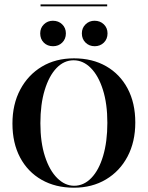

<svg xmlns="http://www.w3.org/2000/svg" viewBox="-20 -850 679 881"><path d="M319.4 11.3Q234.7 11.3 171 -25Q107.3 -61.3 72.2 -127.4Q37.1 -193.5 37.1 -283.1Q37.1 -371.8 73 -439.1Q108.9 -506.5 172.2 -544.4Q235.5 -582.3 319.4 -582.3Q404 -582.3 467.3 -546Q530.6 -509.7 565.7 -443.5Q600.8 -377.4 600.8 -287.9Q600.8 -199.2 565.3 -131.9Q529.8 -64.5 466.1 -26.6Q402.4 11.3 319.4 11.3ZM320.2 2.4Q364.5 2.4 399.2 -33.5Q433.9 -69.4 453.2 -134.7Q472.6 -200 472.6 -286.3Q472.6 -374.2 452 -438.7Q431.5 -503.2 396.4 -538.3Q361.3 -573.4 317.7 -573.4Q273.4 -573.4 239.1 -537.5Q204.8 -501.6 185.1 -436.7Q165.3 -371.8 165.3 -284.7Q165.3 -196.8 186.3 -132.3Q207.3 -67.7 242.7 -32.7Q278.2 2.4 320.2 2.4ZM223.4 -637.9Q197.6 -637.9 181 -654.4Q164.5 -671 164.5 -696.8Q164.5 -721.8 181.5 -738.3Q198.4 -754.8 222.6 -754.8Q248.4 -754.8 265.3 -738.3Q282.3 -721.8 282.3 -696.8Q282.3 -671 265.3 -654.4Q248.4 -637.9 223.4 -637.9ZM414.5 -637.9Q389.5 -637.9 372.6 -654.4Q355.6 -671 355.6 -696.8Q355.6 -721.8 372.6 -738.3Q389.5 -754.8 413.7 -754.8Q439.5 -754.8 456.5 -738.3Q473.4 -721.8 473.4 -696.8Q473.4 -671 456.5 -654.4Q439.5 -637.9 414.5 -637.9ZM166.1 -821V-829.8H471.8V-821Z"/></svg>

Font: Playfair 144pt SemiCondensed
Style: Bold
Weight: 700
Width: 4
Designer: Claus Eggers Sørensen
Foundry: Claus Eggers Sørensen
Version: Version 2.203